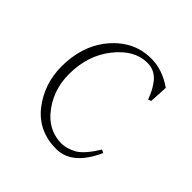

<svg xmlns="http://www.w3.org/2000/svg" viewBox="-163 -832 911 911"><g transform="rotate(45 293.0 -376.5)"><path d="M352.1 -687.5Q426.3 -688.5 499.5 -637.7L494.6 -544.9L479 -539.1Q462.4 -588.9 432.1 -625Q399.9 -661.1 352.1 -660.2Q267.1 -659.2 198.7 -573.2Q128.4 -485.4 128.4 -359.4Q128.4 -244.1 201.7 -161.1Q257.3 -100.6 337.4 -100.6Q372.6 -101.6 411.6 -123Q448.7 -145.5 492.7 -216.8L508.3 -209Q443.8 -65.4 337.4 -64.5Q218.3 -64.5 147.9 -152.3Q77.6 -242.2 77.6 -359.4Q77.6 -490.2 145 -579.1Q229 -687.5 352.1 -687.5Z"/></g></svg>

Font: BabelStone Tangut Wenhai
Style: Regular
Weight: 400
Designer: Andrew West
Foundry: BabelStone
Version: Version 1.002 May 21, 2016